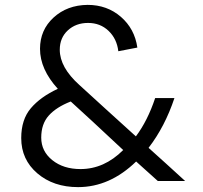

<svg xmlns="http://www.w3.org/2000/svg" viewBox="-20 -742 831 787"><path d="M739 0H627L538 -80Q430 25 300 25Q199 25 133 -31.5Q67 -88 67 -176Q67 -252 106.5 -298.5Q146 -345 217 -378Q144 -458 144 -542Q144 -619 199.5 -670Q255 -721 339 -722Q419 -722 475.5 -673Q532 -624 543 -547L465 -532Q459 -583 425 -615.5Q391 -648 341 -648Q291 -648 258 -617.5Q225 -587 225 -538Q225 -466 305 -394Q310 -389 413.5 -295Q517 -201 537 -183Q585 -247 616 -340H695Q656 -223 589 -136Q592 -134 660 -72Q728 -10 739 0ZM310 -49Q407 -49 485 -127Q343 -260 270 -326Q211 -303 180 -268.5Q149 -234 149 -178Q149 -122 194.5 -85.5Q240 -49 310 -49Z"/></svg>

Font: Metropolitano
Style: Regular
Weight: 400
Designer: Fonts by Alex Slobzheninov & Chris M. Simpson / Changes by Cristiano Sobral
Foundry: Fonts by Alex Slobzheninov & Chris M. Simpson / Changes by Cristiano Sobral
Version: Version 1.00;August 30, 2020;FontCreator 13.0.0.2681 64-bit